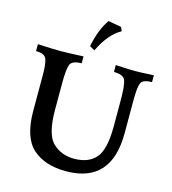

<svg xmlns="http://www.w3.org/2000/svg" viewBox="-135 -1053 1061 1182"><g transform="rotate(15 395.0 -462.5)"><path d="M393.6 17.6Q259.3 17.6 181.9 -51.5Q104.5 -120.6 104.5 -291.5V-519.5Q104.5 -585.9 93.5 -617.7Q82.5 -649.4 25.9 -649.4V-693.4Q123.5 -688.5 169.9 -688.5Q212.4 -688.5 316.9 -693.4V-649.4Q255.4 -648.9 243.9 -618.4Q232.4 -587.9 232.4 -501V-331.1Q232.4 -172.9 287.1 -121.3Q341.8 -69.8 422.9 -69.8Q514.2 -69.8 561 -123.5Q607.9 -177.2 607.9 -324.2V-492.2Q607.9 -584 595.9 -616.7Q584 -649.4 522.5 -649.4V-693.4Q605 -688.5 645.5 -688.5Q682.6 -688.5 765.1 -693.4V-649.4Q705.6 -649.4 694.6 -620.6Q683.6 -591.8 683.6 -511.7V-301.8Q683.6 17.6 393.6 17.6ZM371.6 -746.6 339.4 -765.1Q361.3 -875 409.2 -943.4L492.7 -928.7L503.9 -903.8Q426.8 -861.8 371.6 -746.6Z"/></g></svg>

Font: Kelvinch
Style: Bold
Weight: 700
Designer: Paul James Miller
Foundry: High-Logic / Made with FontCreator
Version: Version 3.501;March 28, 2021;FontCreator 13.0.0.2683 64-bit